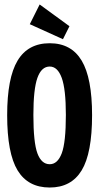

<svg xmlns="http://www.w3.org/2000/svg" viewBox="-20 -825 440 857"><path d="M202 12Q105 12 58.5 -64.5Q12 -141 12 -311Q12 -477 58.5 -554.5Q105 -632 202 -632Q298 -632 344.5 -554.5Q391 -477 391 -311Q391 -141 344.5 -64.5Q298 12 202 12ZM202 -92Q237 -92 255.5 -140.5Q274 -189 274 -312Q274 -427 255.5 -477.5Q237 -528 202 -528Q165 -528 147 -477.5Q129 -427 129 -312Q129 -189 147 -140.5Q165 -92 202 -92ZM261 -650 113 -717 157 -805 290 -708Z"/></svg>

Font: Inconsolata Condensed Black
Style: Regular
Weight: 900
Width: 3
Monospace: yes
Designer: Raph Levien, Cyreal, Brenton Simpson
Foundry: Raph Levien, Cyreal, Google
Version: Version 3.001; ttfautohint (v1.8.2.53-6de2)